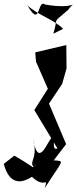

<svg xmlns="http://www.w3.org/2000/svg" viewBox="-148 -769 408 1019"><path d="M26 91C85 175 66 136 -72 57L-128 101C-107 179 -54 260 96 106C-42 117 -31 175 -1 144C87 254 111 155 89 230C187 76 199 87 137 82L203 -4L112 -219L182 -324L205 -405L204 -530L39 -491L43 -442L106 -298L34 -185L157 19C122 32 149 -38 131 -41C109 -38 56 143 27 -36C62 94 -19 89 55 136ZM135 -590C166 -689 121 -635 214 -717C256 -777 263 -715 91 -745C49 -777 69 -614 -2 -740C51 -690 143 -663 187 -616Z"/></svg>

Font: Asimov Silicon
Style: Regular
Weight: 400
Designer: Google
Version: Version 2.000980; 2014